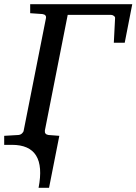

<svg xmlns="http://www.w3.org/2000/svg" viewBox="-45 -691 651 916"><path d="M586 -671 550 -487H498L504 -604Q505 -610 498.5 -615Q492 -620 485 -620H278L169 -68Q167 -50 186 -47L238 -43L189 205H139Q179 0 12 0H-25V-43L43 -47Q53 -48 60 -54.5Q67 -61 68 -68L174 -603Q178 -621 157 -624L99 -628V-671Z"/></svg>

Font: Veleka
Style: Italic
Weight: 400
Italic angle: -12°
Designer: Stefan Peev, Context Ltd, 2016; SIL International, 1997-2014.
Foundry: Stefan Peev, Context Ltd, 2016
Version: Version 1.000